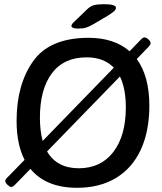

<svg xmlns="http://www.w3.org/2000/svg" viewBox="-20 -887 771 914"><path d="M631 -606Q691 -524 691 -384Q691 -263 650.5 -175Q610 -87 532.5 -40Q455 7 347 7Q199 7 125 -83L50 -6Q41 3 33 3Q27 3 16 -7Q5 -17 5 -25Q5 -32 14 -41L97 -126Q59 -200 59 -312Q59 -485 138 -596Q217 -707 402 -707Q523 -707 597 -643L652 -700Q661 -709 668 -709Q676 -709 686.5 -699.5Q697 -690 697 -681Q697 -676 689 -666ZM183 -216 522 -565Q474 -614 392 -614Q284 -614 227 -538Q170 -462 170 -326Q170 -266 183 -216ZM551 -523 204 -166Q251 -86 355 -86Q460 -86 519.5 -163.5Q579 -241 579 -376Q579 -465 551 -523ZM320 -763Q320 -772 334 -784L394 -842Q409 -857 426 -862Q443 -867 475 -867Q532 -867 532 -850Q532 -842 523 -833.5Q514 -825 491 -811L423 -771Q402 -759 388 -755Q374 -751 349 -751Q335 -751 327.5 -754.5Q320 -758 320 -763Z"/></svg>

Font: Asap-MediumItalic
Style: Italic
Weight: 500
Italic angle: -6°
Designer: Pablo Cosgaya
Foundry: Omnibus-Type
Version: Version 2.000; ttfautohint (v1.8)